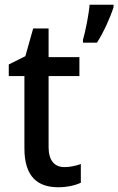

<svg xmlns="http://www.w3.org/2000/svg" viewBox="-20 -780 499 810"><path d="M459 -750V-760H358C355 -721 340 -645 330 -612V-600H389C417 -643 447 -710 459 -750ZM252 -75C210 -75 185 -103 185 -159V-459H315V-539H185V-660H120L87 -543L17 -508V-459H83V-154C83 -32 141 10 226 10C263 10 297 2 321 -9V-88C302 -81 276 -75 252 -75Z"/></svg>

Font: Noto Sans Thai Looped SemiCondensed Medium
Style: Regular
Weight: 500
Width: 4
Designer: Sasikarn Vongin, Ben Mitchell
Foundry: The Fontpad Ltd
Version: Version 1.001